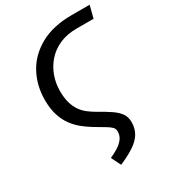

<svg xmlns="http://www.w3.org/2000/svg" viewBox="-215 -800 1006 1126"><g transform="rotate(-30 288.0 -236.5)"><path d="M266.3 216.1 234.1 151.6Q263 138.6 288.9 122.7Q314.8 106.7 330.8 85.3Q346.7 63.9 346.7 36Q346.7 19.1 336.2 7.6Q325.7 -3.9 300.7 -18.8Q275.7 -33.8 231.8 -59.7Q200.8 -78.7 171.8 -102.2Q142.7 -125.7 119.2 -158.2Q95.7 -190.7 82.2 -234.3Q68.6 -277.8 68.6 -335.9Q68.6 -433 111.7 -513.1Q154.8 -593.1 240.9 -641.1Q327 -689.1 454 -689.1H575.6L554.3 -606.3H440.3Q372.4 -606.3 321.9 -583.4Q271.5 -560.4 238.1 -521.5Q204.7 -482.7 188.2 -435.3Q171.7 -387.9 171.7 -338.9Q171.7 -291.1 181.2 -257.6Q190.7 -224.2 207.7 -199.7Q224.6 -175.3 248.1 -157.3Q271.6 -139.3 299.6 -123.3Q344.6 -98.3 377.2 -76.3Q409.7 -54.3 427.2 -29.8Q444.7 -5.3 444.7 29.8Q444.7 71.8 425.7 104.4Q406.6 136.9 367 163.5Q327.4 190.1 266.3 216.1Z"/></g></svg>

Font: Fira Sans Variable
Style: Italic
Weight: 397
Italic angle: -8°
Designer: Carrois Corporate & Edenspiekermann AG
Foundry: Carrois Corporate GbR & Edenspiekermann AG
Version: Version 4.202